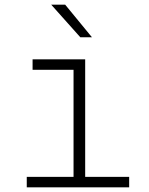

<svg xmlns="http://www.w3.org/2000/svg" viewBox="-20 -805 640 825"><path d="M535 0H95V-45H296V-505H120V-550H346V-45H535ZM375 -645H325L200 -785H260Z"/></svg>

Font: JetBrains Mono Extra Light
Style: Regular
Weight: 200
Monospace: yes
Designer: Philipp Nurullin, Konstantin Bulenkov
Foundry: JetBrains
Version: 2.002